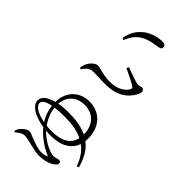

<svg xmlns="http://www.w3.org/2000/svg" viewBox="-25 -1372 2049 2049"><g transform="rotate(-45 1000.0 -347.0)"><path d="M112 -689C132 -662 164 -628 164 -587C164 -518 119 -420 119 -325C119 -235 149 -172 170 -144C183 -130 196 -116 211 -116C230 -116 239 -127 239 -143C239 -167 225 -183 225 -213C225 -266 277 -383 361 -462C359 -438 358 -414 358 -388C358 -238 418 -136 523 -100C479 -40 414 6 323 38L333 62C456 26 527 -19 579 -87L615 -85C797 -85 910 -193 910 -357C910 -507 799 -610 649 -610C627 -696 586 -756 527 -756C492 -756 450 -731 418 -672C396 -632 378 -576 367 -510C287 -444 227 -359 181 -255C169 -273 162 -310 162 -341C162 -389 186 -450 208 -509C217 -531 232 -561 232 -587C232 -615 198 -654 180 -670C162 -685 144 -694 125 -701ZM403 -495C466 -540 530 -565 600 -573C605 -533 608 -484 608 -424C608 -322 594 -231 557 -155C451 -179 399 -267 399 -422C399 -446 401 -471 403 -495ZM657 -575C750 -570 848 -505 848 -365C848 -216 738 -149 619 -149H618C661 -239 670 -347 670 -430C670 -481 666 -530 657 -575ZM411 -542C419 -585 431 -624 445 -653C470 -704 499 -721 522 -721C549 -721 578 -691 594 -607C518 -598 454 -572 411 -542Z M1163 -537C1163 -492 1157 -423 1159 -351C1162 -160 1266 -73 1344 -39C1385 -22 1412 -38 1412 -65C1412 -86 1396 -91 1405 -136C1411 -167 1443 -251 1466 -317L1440 -329C1411 -267 1377 -193 1346 -146C1337 -133 1326 -131 1311 -139C1269 -161 1211 -226 1211 -353C1211 -456 1245 -519 1245 -563C1245 -604 1193 -649 1157 -666C1138 -674 1118 -678 1094 -682L1085 -666C1156 -616 1163 -591 1163 -537ZM1629 -562C1695 -537 1749 -500 1784 -441C1826 -370 1834 -285 1841 -241C1845 -218 1857 -206 1873 -206C1900 -206 1913 -223 1913 -262C1913 -329 1883 -428 1826 -487C1781 -534 1732 -569 1638 -586Z"/></g></svg>

Font: Harano Aji Mincho
Style: Regular
Weight: 400
Foundry: Masamichi Hosoda
Version: HaranoAjiMincho-Regular version 20230610;ttx 4.39.4